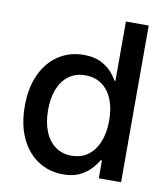

<svg xmlns="http://www.w3.org/2000/svg" viewBox="-83 -798 769 878"><g transform="rotate(10 302.0 -359.0)"><path d="M269 10.7Q202.6 10.7 151.4 -23.2Q100.1 -57.1 71.3 -119.4Q42.5 -181.6 42.5 -267.1Q42.5 -352.5 71.5 -414.8Q100.6 -477.1 151.9 -510.5Q203.1 -543.9 268.6 -543.9Q314 -543.9 344.7 -529.5Q375.5 -515.1 395.3 -493.9Q415 -472.7 426.3 -451.7H430.7V-727.5H536.6V0H433.1V-83H427.2Q415 -61.5 394.8 -40Q374.5 -18.6 344 -3.9Q313.5 10.7 269 10.7ZM291.5 -80.1Q336.9 -80.1 368.7 -103.8Q400.4 -127.4 417.2 -169.7Q434.1 -211.9 434.1 -267.6Q434.1 -323.7 417.5 -365.2Q400.9 -406.7 368.9 -429.9Q336.9 -453.1 291.5 -453.1Q246.6 -453.1 214.8 -429.7Q183.1 -406.2 166.7 -364.5Q150.4 -322.8 150.4 -267.6Q150.4 -212.4 167 -169.9Q183.6 -127.4 215.3 -103.8Q247.1 -80.1 291.5 -80.1Z"/></g></svg>

Font: Inter 20pt Medium
Style: Regular
Weight: 500
Version: Version 4.001;git-66647c0bb